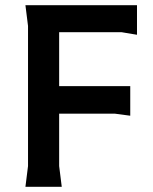

<svg xmlns="http://www.w3.org/2000/svg" viewBox="-20 -720 588 740"><path d="M78 0 88 -80V-620L78 -700H508V-586L448 -596H208V-388H482V-274L422 -282H208V-80L218 0Z"/></svg>

Font: AR One Sans SemiBold
Style: Regular
Weight: 600
Designer: Niteesh Yadav
Foundry: Niteesh Yadav
Version: Version 1.001;gftools[0.9.33]